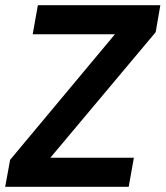

<svg xmlns="http://www.w3.org/2000/svg" viewBox="-45 -720 638 740"><path d="M-25 0 -6 -104 398 -588H81L101 -700H573L555 -596L149 -112H471L451 0Z"/></svg>

Font: DM Sans 36pt
Style: Bold Italic
Weight: 700
Italic angle: -10°
Designer: Colophon Foundry, Jonny Pinhorn
Foundry: Colophon Foundry
Version: Version 4.004;gftools[0.9.30]